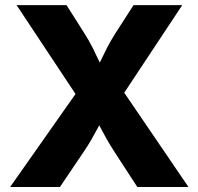

<svg xmlns="http://www.w3.org/2000/svg" viewBox="-20 -748 794 768"><path d="M20.5 0 326.7 -435.5V-304.7L46.4 -727.5H246.1L315.4 -618.2Q336.4 -585.4 350.6 -556.9Q364.7 -528.3 377 -502Q389.2 -475.6 403.3 -449.7H354Q369.1 -475.6 381.3 -502Q393.6 -528.3 408.2 -556.9Q422.9 -585.4 443.8 -618.2L514.2 -727.5H709L435.5 -314.5V-438L733.9 0H529.3L438.5 -139.6Q419.9 -168.5 408 -189.5Q396 -210.4 386.5 -229Q377 -247.6 364.3 -268.6H389.2Q377 -247.6 367.2 -229Q357.4 -210.4 345.5 -189.5Q333.5 -168.5 314 -139.6L219.7 0Z"/></svg>

Font: Inter 17pt ExtraBold
Style: Regular
Weight: 800
Version: Version 4.001;git-66647c0bb